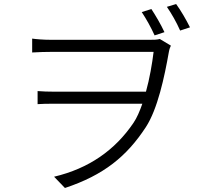

<svg xmlns="http://www.w3.org/2000/svg" viewBox="-20 -873 1040 955"><path d="M925 -737C905 -777 880 -820 856 -853L810 -839C834 -804 857 -764 876 -721L925 -737ZM798 -713C780 -752 755 -794 733 -828L685 -813C708 -778 731 -737 749 -697L798 -713ZM705 -240C764 -330 798 -490 820 -615C823 -631 826 -637 830 -646L775 -679C760 -675 744 -675 723 -675H236C196 -675 161 -678 140 -681V-612C177 -614 205 -615 237 -615H744C737 -557 724 -481 706 -417H249C217 -417 194 -418 167 -420V-355C195 -357 215 -357 245 -357H688C675 -320 661 -287 644 -262C552 -126 422 -35 249 6L303 62C496 -2 610 -95 705 -240Z"/></svg>

Font: Glow Sans SC Normal
Style: Regular
Weight: 400
Designer: Ryoko NISHIZUKA (kana, bopomofo & ideographs); Paul D. Hunt (Latin, Greek & Cyrillic); Sandoll Communications, Soo-young
Version: Version 0.93